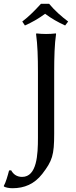

<svg xmlns="http://www.w3.org/2000/svg" viewBox="-61 -825 401 1017"><path d="M140 -95C140 -7 135 112 56 112C27 112 9 97 -2 77L-13 78C-20 105 -30 141 -41 160L-40 163C-32 168 -14 172 5 172C68 172 121 150 163 96C216 27 226 -3 226 -117V-445C226 -520 228 -592 236 -645L235 -648C223 -646 195 -645 183 -645C171 -645 144 -646 132 -648L130 -645C138 -588 140 -520 140 -445ZM199 -805H156C125 -771 94 -739 57 -711L71 -690C109 -707 141 -725 178 -752C211 -727 245 -708 284 -690L300 -711C264 -738 229 -769 199 -805Z"/></svg>

Font: Libertinus Sans
Style: Regular
Weight: 400
Designer: Philipp H. Poll, Khaled Hosny
Foundry: Caleb Maclennan
Version: Version 7.050;RELEASE